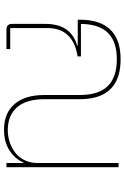

<svg xmlns="http://www.w3.org/2000/svg" viewBox="150 -766 628 969"><g transform="rotate(90 464.5 -282.0)"><path d="M803.2 -565.9H824.2V0H803.2V-85H799.8Q783.2 -43.9 740.5 -15.9Q697.8 12.2 634.8 12.2Q551.8 12.2 505.9 -40.5Q460 -93.3 460 -191.9V-369.1Q460 -465.3 415 -511.2Q370.1 -557.1 279.8 -557.1Q191.4 -557.1 147 -512.9Q102.5 -468.8 101.1 -376H265.1V-358.9Q197.3 -349.6 159.7 -311.3Q122.1 -272.9 122.1 -207V-19H228V0H129.9Q101.1 0 101.1 -28.8V-196.8Q101.1 -325.2 210 -356.9V-359.9H80.1V-372.1Q80.1 -472.7 130.1 -524.4Q180.2 -576.2 279.8 -576.2Q380.4 -576.2 430.7 -524.4Q481 -472.7 481 -372.1V-194.8Q481 -100.1 522 -53.5Q563 -6.8 637.2 -6.8Q668.5 -6.8 697.5 -16.4Q726.6 -25.9 750.5 -43.9Q774.4 -62 788.8 -91.3Q803.2 -120.6 803.2 -157.2Z"/></g></svg>

Font: Anuphan Thin
Style: Regular
Weight: 250
Designer: Mike Abbink, Paul van der Laan, Pieter van Rosmalen, Mint Tantisuwanna
Foundry: Bold Monday; Cadson Demak
Version: Version 3.002;hotconv 1.0.109;makeotfexe 2.5.65596